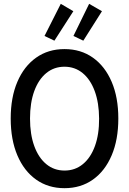

<svg xmlns="http://www.w3.org/2000/svg" viewBox="-20 -987 682 1015"><path d="M320.8 7.8Q234.9 7.8 170.9 -37.6Q106.9 -83 71.8 -165.8Q36.6 -248.5 36.6 -360.4Q36.6 -472.2 71.8 -554.4Q106.9 -636.7 170.9 -682.1Q234.9 -727.5 320.8 -727.5Q407.2 -727.5 471.2 -682.1Q535.2 -636.7 570.3 -554.4Q605.5 -472.2 605.5 -360.4Q605.5 -248.5 570.3 -165.8Q535.2 -83 471.2 -37.6Q407.2 7.8 320.8 7.8ZM321.3 -85.4Q377 -85.4 418.2 -119.4Q459.5 -153.3 481.9 -215.1Q504.4 -276.9 503.9 -360.4Q503.4 -443.8 480.7 -505.4Q458 -566.9 417 -600.6Q376 -634.3 320.8 -634.3Q265.6 -634.3 224.6 -600.6Q183.6 -566.9 161.1 -505.4Q138.7 -443.8 138.7 -360.4Q138.7 -276.9 161.1 -215.1Q183.6 -153.3 224.6 -119.4Q265.6 -85.4 321.3 -85.4ZM267.6 -772 215.3 -796.9 301.3 -966.8 367.7 -927.7ZM420.4 -772 368.2 -796.9 451.2 -966.8 519 -927.7Z"/></svg>

Font: Reddit Sans Condensed Medium
Style: Regular
Weight: 500
Designer: Stephen Hutchings
Foundry: Reddit
Version: Version 1.014